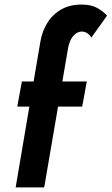

<svg xmlns="http://www.w3.org/2000/svg" viewBox="-20 -814 485 834"><path d="M75 -460 55 -351H337L357 -460ZM377 -651 445 -746Q428 -765 402 -779.5Q376 -794 337 -794Q286 -795 248 -774Q210 -753 186.5 -716Q163 -679 155 -631L48 0H172L275 -601Q278 -621 286 -638.5Q294 -656 307 -666.5Q320 -677 337 -677Q350 -676 359.5 -669.5Q369 -663 377 -651Z"/></svg>

Font: Jost SemiBold
Style: Italic
Weight: 600
Italic angle: -5°
Version: Version 3.710